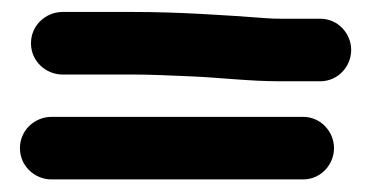

<svg xmlns="http://www.w3.org/2000/svg" viewBox="-20 -476 605 313"><path d="M64 -183.5H474C503.3 -183.5 524.5 -207.9 524.5 -234.5C524.5 -261.1 503.3 -285.5 474 -285.5H64C37 -285.5 12.5 -264.1 12.5 -234.5C12.5 -204.9 37 -183.5 64 -183.5ZM82 -354.5H198C227 -354.5 260.6 -352.8 291.5 -351.5C338.8 -349.6 385.2 -343.5 437 -343.5H502C531.3 -343.5 552.5 -367.9 552.5 -394.5C552.5 -421.1 531.3 -445.5 502 -445.5H437C429.3 -445.5 421.4 -445.8 413.3 -446.4C345.3 -451.4 271.2 -456.5 198 -456.5H82C55 -456.5 30.5 -435.1 30.5 -405.5C30.5 -375.9 55 -354.5 82 -354.5Z"/></svg>

Font: Take Off
Style: YouHoser
Weight: 400
Foundry: Cannot Into Space Fonts
Version: Version 0.89